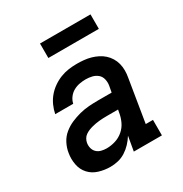

<svg xmlns="http://www.w3.org/2000/svg" viewBox="-170 -851 940 988"><g transform="rotate(-30 300.0 -357.5)"><path d="M203 8Q169 8 136 -2Q103 -12 81 -36Q59 -60 52.5 -94Q46 -128 52 -162Q56 -189 69.5 -215.5Q83 -242 105.5 -260.5Q128 -279 154.5 -290.5Q181 -302 208.5 -309Q236 -316 263.5 -318Q291 -320 318 -320H399L406 -358Q409 -377 404.5 -395.5Q400 -414 386.5 -425.5Q373 -437 354.5 -441.5Q336 -446 317 -446Q299 -446 280 -442.5Q261 -439 244 -429.5Q227 -420 215 -404Q203 -388 199 -369H92Q97 -394 107.5 -417.5Q118 -441 134.5 -461Q151 -481 173 -496.5Q195 -512 219 -521.5Q243 -531 268 -534.5Q293 -538 317 -538Q338 -538 359 -536Q380 -534 399.5 -528.5Q419 -523 437 -514Q455 -505 469.5 -492Q484 -479 494.5 -462Q505 -445 510 -425.5Q515 -406 515 -385Q515 -364 511 -343L470 -92H513V0H346L361 -86Q348 -65 331 -47Q314 -29 293.5 -16Q273 -3 250 2.5Q227 8 204 8Q204 8 204 8Q204 8 203 8ZM234 -84Q260 -84 286 -92Q312 -100 333 -118Q354 -136 365.5 -161Q377 -186 381 -212L384 -228H318Q306 -228 295 -227.5Q284 -227 272.5 -226Q261 -225 250 -223Q239 -221 227.5 -218Q216 -215 205 -210.5Q194 -206 184 -199Q174 -192 168 -181.5Q162 -171 160 -160Q157 -144 161 -128.5Q165 -113 176 -102.5Q187 -92 202.5 -88Q218 -84 234 -84ZM506 -637H206V-723H506Z"/></g></svg>

Font: Iosevka Curly Slab SmBdExObl
Style: Regular
Weight: 600
Width: 7
Italic angle: -9°
Monospace: yes
Designer: Belleve Invis
Foundry: Belleve Invis
Version: Version 11.1.0; ttfautohint (v1.8.3)